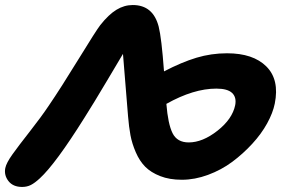

<svg xmlns="http://www.w3.org/2000/svg" viewBox="-34 -721 1130 756"><path d="M682.1 -13.2Q633.3 -13.2 596.7 -27.6Q560.1 -42 537.8 -64.5Q515.6 -86.9 500.7 -121.3Q485.8 -155.8 479.7 -188.5Q473.6 -221.2 470.2 -263.2Q461.9 -366.7 450.2 -508.8Q441.9 -495.1 388.2 -404.5Q334.5 -314 298.8 -257.8Q185.1 -76.2 123 -19Q103 -0.5 87.6 7.3Q72.3 15.1 53.2 15.1Q17.6 15.1 -0.5 -7.8Q-18.6 -30.8 -13.2 -59.1Q-9.3 -79.1 15.1 -113.3Q39.6 -147.5 84 -204.1Q128.4 -260.7 158.2 -305.2Q205.1 -374 275.1 -488Q345.2 -602.1 360.8 -622.1Q394 -664.1 424.6 -682.6Q455.1 -701.2 488.8 -701.2Q568.8 -701.2 590.8 -616.2Q602.1 -571.8 611.8 -439.9Q681.2 -476.1 739.5 -493.7Q797.9 -511.2 859.9 -511.2Q962.9 -511.2 1014.9 -459.2Q1066.9 -407.2 1047.9 -313Q1040.5 -276.4 1017.8 -235.1Q995.1 -193.8 959.2 -154.8Q923.3 -115.7 880.4 -83.7Q837.4 -51.8 785.2 -32.5Q732.9 -13.2 682.1 -13.2ZM817.9 -372.1Q728 -372.1 621.1 -312Q627.4 -232.9 645.5 -196.5Q663.6 -160.2 709 -160.2Q763.7 -160.2 822.3 -206.3Q880.9 -252.4 892.1 -307.1Q897.9 -337.9 879.9 -355Q861.8 -372.1 817.9 -372.1Z"/></svg>

Font: Shantell Sans Irregular
Style: Bold Italic
Weight: 700
Italic angle: -11.31°
Designer: Stephen Nixon, Anya Danilova, Shantell Martin
Foundry: Arrow Type
Version: Version 1.006;[9816181b4]